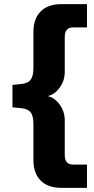

<svg xmlns="http://www.w3.org/2000/svg" viewBox="-20 -725 454 925"><path d="M274 180Q211 180 176 145Q141 110 141 47V-127Q141 -167 127.5 -184Q114 -201 81 -204L40 -208V-316L81 -320Q114 -323 127.5 -340.5Q141 -358 141 -398V-572Q141 -635 176 -670Q211 -705 274 -705H399V-593H334Q292 -593 292 -549V-379Q292 -337 268 -303.5Q244 -270 210 -262Q244 -254 268 -220.5Q292 -187 292 -145V24Q292 68 334 68H399V180Z"/></svg>

Font: Nunito Sans ExtraBold
Style: Regular
Weight: 800
Designer: Vernon Adams
Foundry: Vernon Adams
Version: Version 3.101; ttfautohint (v1.8.4.7-5d5b);gftools[0.9.27]